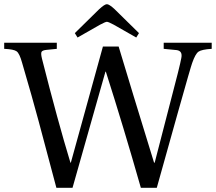

<svg xmlns="http://www.w3.org/2000/svg" viewBox="-33 -896 1030 916"><path d="M324 -738 440 -852Q466 -876 477 -876Q488 -876 514 -852L630 -738L617 -717L510 -778Q484 -792 477 -792Q470 -792 444 -778L337 -717ZM-13 -663V-692H238V-663L188 -658Q170 -656 165.5 -649Q161 -642 167 -617Q243 -317 303 -120H305L458 -674H533Q588 -490 702 -120H705L779 -406Q826 -584 832 -619Q839 -653 810 -657L748 -663V-692H977V-663Q929 -660 914 -649.5Q899 -639 884 -596Q878 -581 815 -357L715 0H639Q557 -288 472 -554H470L313 0H236L151 -319Q123 -424 72 -598Q60 -641 46.5 -651Q33 -661 -13 -663Z"/></svg>

Font: Linguistics Pro
Style: Regular
Weight: 400
Designer: Stefan Peev, Context Ltd
Foundry: Stefan Peev, Context Ltd
Version: Version 001.000